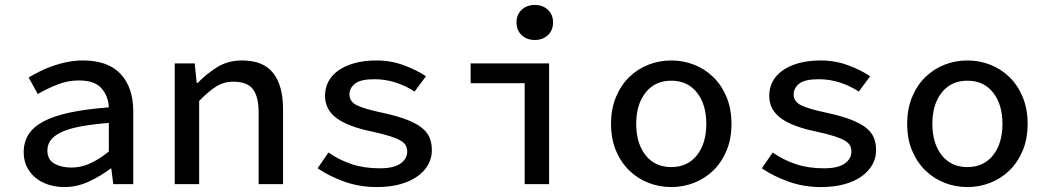

<svg xmlns="http://www.w3.org/2000/svg" viewBox="-20 -746 4240 778"><path d="M241 12Q206 12 175.5 2Q145 -8 123 -26.5Q101 -45 88.5 -71Q76 -97 76 -129Q76 -170 95.5 -201Q115 -232 156.5 -254Q198 -276 263.5 -290Q329 -304 421 -311Q419 -356 391.5 -388Q364 -420 299 -420Q254 -420 211.5 -403Q169 -386 133 -365L96 -432Q116 -444 141 -456.5Q166 -469 194.5 -479Q223 -489 253.5 -495Q284 -501 316 -501Q418 -501 469 -446Q520 -391 520 -294V0H439L431 -63H428Q389 -33 340.5 -10.5Q292 12 241 12ZM269 -67Q308 -67 345.5 -84Q383 -101 421 -132V-248Q349 -242 301 -232.5Q253 -223 224.5 -208.5Q196 -194 184 -176Q172 -158 172 -136Q172 -99 200.5 -83Q229 -67 269 -67Z M688 0V-489H769L777 -410H781Q818 -448 861 -474.5Q904 -501 961 -501Q1047 -501 1087 -450Q1127 -399 1127 -303V0H1028V-290Q1028 -354 1005 -384.5Q982 -415 926 -415Q887 -415 856 -395.5Q825 -376 787 -337V0Z M1506 12Q1436 12 1374 -10.5Q1312 -33 1267 -64L1311 -128Q1354 -98 1404.5 -81Q1455 -64 1519 -64Q1576 -64 1603 -83.5Q1630 -103 1630 -131Q1630 -144 1625 -155Q1620 -166 1604.5 -175.5Q1589 -185 1561 -194Q1533 -203 1487 -213Q1390 -233 1343.5 -267.5Q1297 -302 1297 -358Q1297 -389 1310.5 -415Q1324 -441 1350.5 -460Q1377 -479 1416 -490Q1455 -501 1506 -501Q1564 -501 1616.5 -481.5Q1669 -462 1706 -437L1660 -375Q1625 -398 1583.5 -411.5Q1542 -425 1497 -425Q1441 -425 1418.5 -407Q1396 -389 1396 -363Q1396 -334 1427 -319Q1458 -304 1530 -289Q1590 -276 1628.5 -261Q1667 -246 1689.5 -228Q1712 -210 1721 -187.5Q1730 -165 1730 -137Q1730 -106 1715 -79Q1700 -52 1671.5 -31.5Q1643 -11 1601.5 0.5Q1560 12 1506 12Z M2106 0V-409H1887V-489H2205V0ZM2147 -584Q2115 -584 2094 -603.5Q2073 -623 2073 -655Q2073 -687 2094 -706.5Q2115 -726 2147 -726Q2179 -726 2200 -706.5Q2221 -687 2221 -655Q2221 -623 2200 -603.5Q2179 -584 2147 -584Z M2700 12Q2652 12 2608 -5Q2564 -22 2530 -55Q2496 -88 2476 -135.5Q2456 -183 2456 -244Q2456 -305 2476 -353Q2496 -401 2530 -434Q2564 -467 2608 -484Q2652 -501 2700 -501Q2748 -501 2792 -484Q2836 -467 2870 -434Q2904 -401 2924 -353Q2944 -305 2944 -244Q2944 -183 2924 -135.5Q2904 -88 2870 -55Q2836 -22 2792 -5Q2748 12 2700 12ZM2700 -69Q2766 -69 2804 -117Q2842 -165 2842 -244Q2842 -323 2804 -371Q2766 -419 2700 -419Q2634 -419 2596 -371Q2558 -323 2558 -244Q2558 -165 2596 -117Q2634 -69 2700 -69Z M3306 12Q3236 12 3174 -10.5Q3112 -33 3067 -64L3111 -128Q3154 -98 3204.5 -81Q3255 -64 3319 -64Q3376 -64 3403 -83.5Q3430 -103 3430 -131Q3430 -144 3425 -155Q3420 -166 3404.5 -175.5Q3389 -185 3361 -194Q3333 -203 3287 -213Q3190 -233 3143.5 -267.5Q3097 -302 3097 -358Q3097 -389 3110.5 -415Q3124 -441 3150.5 -460Q3177 -479 3216 -490Q3255 -501 3306 -501Q3364 -501 3416.5 -481.5Q3469 -462 3506 -437L3460 -375Q3425 -398 3383.5 -411.5Q3342 -425 3297 -425Q3241 -425 3218.5 -407Q3196 -389 3196 -363Q3196 -334 3227 -319Q3258 -304 3330 -289Q3390 -276 3428.5 -261Q3467 -246 3489.5 -228Q3512 -210 3521 -187.5Q3530 -165 3530 -137Q3530 -106 3515 -79Q3500 -52 3471.5 -31.5Q3443 -11 3401.5 0.5Q3360 12 3306 12Z M3900 12Q3852 12 3808 -5Q3764 -22 3730 -55Q3696 -88 3676 -135.5Q3656 -183 3656 -244Q3656 -305 3676 -353Q3696 -401 3730 -434Q3764 -467 3808 -484Q3852 -501 3900 -501Q3948 -501 3992 -484Q4036 -467 4070 -434Q4104 -401 4124 -353Q4144 -305 4144 -244Q4144 -183 4124 -135.5Q4104 -88 4070 -55Q4036 -22 3992 -5Q3948 12 3900 12ZM3900 -69Q3966 -69 4004 -117Q4042 -165 4042 -244Q4042 -323 4004 -371Q3966 -419 3900 -419Q3834 -419 3796 -371Q3758 -323 3758 -244Q3758 -165 3796 -117Q3834 -69 3900 -69Z"/></svg>

Font: Source Code Pro Medium
Style: Regular
Weight: 500
Monospace: yes
Designer: Paul D. Hunt, Teo Tuominen
Foundry: Adobe Systems Incorporated
Version: Version 2.030;PS 1.000;hotconv 16.6.51;makeotf.lib2.5.65220